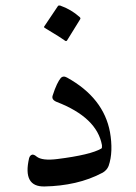

<svg xmlns="http://www.w3.org/2000/svg" viewBox="-20 -667 490 693"><path d="M170 -322Q178 -347 185.5 -362.5Q193 -378 199 -385Q208 -395 222 -387Q354 -314 377 -190Q383 -156 382 -125Q381 -94 372 -68Q366 -53 351 -44Q304 -19 251 -7Q198 5 141 6Q61 8 85 -96Q88 -107 97 -109Q104 -109 112 -102Q132 -86 187 -93Q307 -108 346 -131Q349 -133 348 -143Q330 -243 185 -299Q165 -307 170 -322ZM189 -645Q191 -648 197 -647Q237 -633 268 -605Q272 -601 269 -597L222 -521Q219 -516 212 -522Q208 -525 191 -536Q174 -547 142 -566Q137 -569 140 -572Z"/></svg>

Font: Amiri
Style: Regular
Weight: 400
Designer: Khaled Hosny
Version: Version 0.114